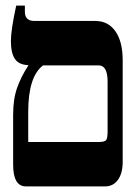

<svg xmlns="http://www.w3.org/2000/svg" viewBox="-20 -667 494 687"><path d="M419 -451V-88Q419 -47 402 -23.5Q385 0 356 0H73Q27 0 27 -78V-257Q27 -313 41.5 -353.5Q56 -394 81 -432V-434Q48 -435 33.5 -456Q19 -477 19 -520Q19 -560 38 -647H69V-625Q69 -592 103 -592H321Q367 -592 393 -555Q419 -518 419 -451ZM365 -375Q365 -433 333 -433H134Q81 -393 81 -267V-159H334Q355 -159 360 -166Q365 -173 365 -197Z"/></svg>

Font: Noto Serif Hebrew CondExtraBold
Style: Regular
Weight: 800
Width: 3
Designer: Monotype Design Team
Foundry: Monotype Imaging Inc.
Version: Version 1.000